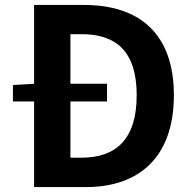

<svg xmlns="http://www.w3.org/2000/svg" viewBox="-20 -761 782 781"><path d="M32.6 -348.2H415.4V-420.3H120.7L32.6 -415.2ZM118.7 0H329.5C548.1 0 687.3 -124 687.3 -373.6C687.3 -623.3 548.1 -740.8 321.7 -740.8H118.7ZM266.5 -119.6V-622H311.8C450.8 -622 536 -553.9 536 -373.6C536 -193.5 450.8 -119.6 311.8 -119.6Z"/></svg>

Font: Source Han Sans JP VF
Style: Regular
Weight: 250
Designer: Ryoko NISHIZUKA 西塚涼子 (kana, bopomofo & ideographs); Paul D. Hunt (Latin, Greek & Cyrillic); Sandoll Communications 산돌커뮤니
Foundry: Adobe
Version: Version 2.004;hotconv 1.0.118;makeotfexe 2.5.65603